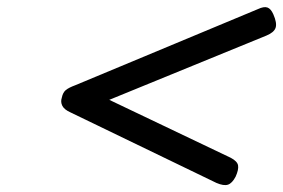

<svg xmlns="http://www.w3.org/2000/svg" viewBox="-20 -725 811 550"><path d="M600 -201 182 -403Q164 -411 158.5 -422Q153 -433 157 -445Q160 -460 168.5 -467Q177 -474 196 -481L719 -699Q736 -707 746 -703.5Q756 -700 763 -684Q774 -659 769.5 -645.5Q765 -632 743 -623L293 -439L641 -273Q660 -263 662 -251Q664 -239 655 -219Q645 -200 633 -196Q621 -192 600 -201Z"/></svg>

Font: Playwrite TZ
Style: Regular
Weight: 400
Designer: Veronika Burian, José Scaglione
Foundry: TypeTogether
Version: Version 1.002